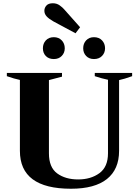

<svg xmlns="http://www.w3.org/2000/svg" viewBox="-20 -1147 852 1177"><path d="M307 -1016Q279 -1032 265.5 -1047Q252 -1062 252 -1081Q252 -1099 264.5 -1113Q277 -1127 304 -1127Q328 -1127 346 -1114Q364 -1101 374 -1089L471 -980L443 -943ZM243 -851Q243 -880 261 -899.5Q279 -919 310 -919Q340 -919 358.5 -899.5Q377 -880 377 -851Q377 -823 358.5 -804Q340 -785 310 -785Q279 -785 261 -803.5Q243 -822 243 -851ZM490 -851Q490 -880 508 -899.5Q526 -919 556 -919Q587 -919 605.5 -899.5Q624 -880 624 -851Q624 -823 605.5 -804Q587 -785 556 -785Q526 -785 508 -804Q490 -823 490 -851ZM102 -222V-657Q68 -664 22 -680V-700H360V-677Q336 -670 280 -656V-207Q280 -121 330.5 -84Q381 -47 459 -47Q537 -47 589.5 -85.5Q642 -124 642 -207V-658Q607 -665 561 -680V-700H790V-680Q740 -662 710 -656V-222Q710 -109 635.5 -49.5Q561 10 415 10Q102 10 102 -222Z"/></svg>

Font: Trirong ExtraBold
Style: Regular
Weight: 800
Designer: Katatrad Team
Foundry: CadsonDemak
Version: Version 1.001